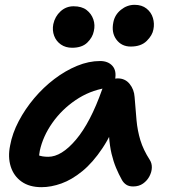

<svg xmlns="http://www.w3.org/2000/svg" viewBox="-20 -766 701 796"><path d="M152 10Q102 10 69.5 -13Q37 -36 24.5 -75.5Q12 -115 22 -163Q31 -213 57.5 -263.5Q84 -314 122 -359Q160 -404 205.5 -438.5Q251 -473 299.5 -493Q348 -513 395 -513Q428 -513 446 -493Q464 -473 457 -436Q454 -421 443.5 -412.5Q433 -404 418 -401Q351 -390 293.5 -351Q236 -312 197 -256.5Q158 -201 145 -141Q141 -120 141 -102.5Q141 -85 147 -58L102 -149Q122 -130 138 -123Q154 -116 180 -116Q235 -116 295 -187Q355 -258 403 -394Q411 -416 429 -428.5Q447 -441 468 -441Q499 -441 517.5 -418Q536 -395 538 -364Q542 -311 546 -267.5Q550 -224 562 -184.5Q574 -145 601 -103Q610 -89 609.5 -71Q609 -53 599.5 -35Q590 -17 573 -5Q556 7 532 7Q515 7 504 0Q493 -7 486 -19Q472 -44 461 -70.5Q450 -97 442.5 -128.5Q435 -160 432 -201.5Q429 -243 430 -298L478 -301Q445 -212 405 -152Q365 -92 321.5 -56.5Q278 -21 235 -5.5Q192 10 152 10ZM522 -573Q484 -573 462.5 -602Q441 -631 450 -674Q456 -705 481.5 -725.5Q507 -746 538 -746Q568 -746 587.5 -730.5Q607 -715 614 -691.5Q621 -668 616 -644Q612 -620 588.5 -596.5Q565 -573 522 -573ZM279 -568Q252 -568 232.5 -581.5Q213 -595 204.5 -617.5Q196 -640 201 -666Q208 -698 231 -719Q254 -740 285 -740Q319 -740 339 -724.5Q359 -709 367 -685.5Q375 -662 369 -637Q364 -611 342 -589.5Q320 -568 279 -568Z"/></svg>

Font: Shantell Sans SemiBold
Style: Italic
Weight: 600
Italic angle: -11°
Designer: Stephen Nixon, Anya Danilova, Shantell Martin
Foundry: Arrow Type
Version: Version 1.011;[c5ecc13dd]